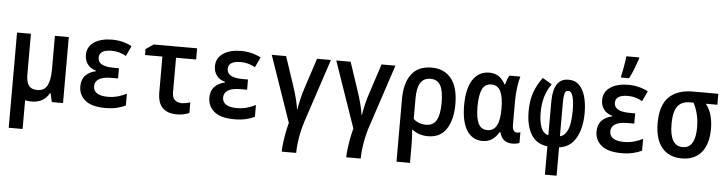

<svg xmlns="http://www.w3.org/2000/svg" viewBox="-55 -1057 5940 1571"><g transform="rotate(5 2915.0 -271.5)"><path d="M216 10Q188 10 164 4V240H50V-542H164V-210Q164 -146 185.5 -117Q207 -88 256 -88Q313 -88 337 -133.5Q361 -179 361 -266V-542H475V0H383L367 -71H361Q318 10 216 10Z M824 10Q710 10 657 -34.5Q604 -79 604 -148Q604 -205 635 -238Q666 -271 720 -283V-288Q674 -301 650.5 -333Q627 -365 627 -408Q627 -477 683.5 -514.5Q740 -552 830 -552Q917 -552 993 -513L954 -429Q925 -445 896.5 -453Q868 -461 835 -461Q733 -461 733 -396Q733 -324 862 -324H906V-240H854Q781 -240 748.5 -218.5Q716 -197 716 -160Q716 -121 747.5 -102Q779 -83 834 -83Q880 -83 919.5 -94.5Q959 -106 989 -122V-25Q957 -9 915.5 0.5Q874 10 824 10Z M1410 11Q1334 11 1293 -29Q1252 -69 1252 -159V-450H1109V-499L1172 -542H1529V-450H1364V-167Q1364 -120 1387 -102Q1410 -84 1441 -84Q1459 -84 1477 -87.5Q1495 -91 1512 -97V-9Q1495 -1 1468 5Q1441 11 1410 11Z M1884 10Q1770 10 1717 -34.5Q1664 -79 1664 -148Q1664 -205 1695 -238Q1726 -271 1780 -283V-288Q1734 -301 1710.5 -333Q1687 -365 1687 -408Q1687 -477 1743.5 -514.5Q1800 -552 1890 -552Q1977 -552 2053 -513L2014 -429Q1985 -445 1956.5 -453Q1928 -461 1895 -461Q1793 -461 1793 -396Q1793 -324 1922 -324H1966V-240H1914Q1841 -240 1808.5 -218.5Q1776 -197 1776 -160Q1776 -121 1807.5 -102Q1839 -83 1894 -83Q1940 -83 1979.5 -94.5Q2019 -106 2049 -122V-25Q2017 -9 1975.5 0.5Q1934 10 1884 10Z M2292 240Q2292 211 2297.5 168Q2303 125 2311.5 80Q2320 35 2330 1L2142 -542H2260L2337 -311Q2354 -262 2368 -208Q2382 -154 2387 -116H2390Q2395 -152 2407.5 -204.5Q2420 -257 2437 -307L2514 -542H2628L2455 -19Q2442 21 2432 66.5Q2422 112 2416.5 157.5Q2411 203 2411 240Z M2822 240Q2822 211 2827.5 168Q2833 125 2841.5 80Q2850 35 2860 1L2672 -542H2790L2867 -311Q2884 -262 2898 -208Q2912 -154 2917 -116H2920Q2925 -152 2937.5 -204.5Q2950 -257 2967 -307L3044 -542H3158L2985 -19Q2972 21 2962 66.5Q2952 112 2946.5 157.5Q2941 203 2941 240Z M3235 -275Q3235 -405 3289.5 -478.5Q3344 -552 3456 -552Q3558 -552 3616 -481Q3674 -410 3674 -270Q3674 -143 3624 -66.5Q3574 10 3473 10Q3397 10 3346 -31H3340Q3343 1 3344.5 34.5Q3346 68 3346 101V240H3235ZM3449 -82Q3507 -82 3534 -128Q3561 -174 3561 -272Q3561 -370 3535.5 -415Q3510 -460 3454 -460Q3399 -460 3372 -418.5Q3345 -377 3345 -290V-121Q3365 -102 3392 -92Q3419 -82 3449 -82Z M3920 10Q3838 10 3792 -61.5Q3746 -133 3746 -268Q3746 -407 3794.5 -479.5Q3843 -552 3929 -552Q3975 -552 4006.5 -530.5Q4038 -509 4060 -467H4065Q4070 -487 4077.5 -507.5Q4085 -528 4095 -542H4184Q4173 -506 4165.5 -450.5Q4158 -395 4158 -337V-147Q4158 -113 4168 -98Q4178 -83 4196 -83Q4210 -83 4224 -88V-1Q4218 3 4201.5 6.5Q4185 10 4165 10Q4126 10 4099.5 -9.5Q4073 -29 4061 -74H4054Q4032 -35 3999.5 -12.5Q3967 10 3920 10ZM3953 -82Q4053 -82 4053 -261V-269Q4053 -362 4029.5 -409.5Q4006 -457 3953 -457Q3902 -457 3879 -410Q3856 -363 3856 -267Q3856 -173 3879 -127.5Q3902 -82 3953 -82Z M4454 7Q4366 -2 4321 -73.5Q4276 -145 4276 -267Q4276 -348 4297.5 -414.5Q4319 -481 4368 -547L4445 -501Q4409 -451 4392 -392.5Q4375 -334 4375 -264Q4375 -191 4393 -142.5Q4411 -94 4454 -84V-359Q4454 -551 4579 -551Q4634 -551 4668 -516.5Q4702 -482 4718 -423.5Q4734 -365 4734 -293Q4734 -166 4687.5 -85Q4641 -4 4550 7V240H4454ZM4549 -84Q4588 -92 4611.5 -142.5Q4635 -193 4635 -304Q4635 -371 4623.5 -415.5Q4612 -460 4584 -460Q4562 -460 4555.5 -433.5Q4549 -407 4549 -361Z M5064 10Q4950 10 4897 -34.5Q4844 -79 4844 -148Q4844 -205 4875 -238Q4906 -271 4960 -283V-288Q4914 -301 4890.5 -333Q4867 -365 4867 -408Q4867 -477 4923.5 -514.5Q4980 -552 5070 -552Q5157 -552 5233 -513L5194 -429Q5165 -445 5136.5 -453Q5108 -461 5075 -461Q4973 -461 4973 -396Q4973 -324 5102 -324H5146V-240H5094Q5021 -240 4988.5 -218.5Q4956 -197 4956 -160Q4956 -121 4987.5 -102Q5019 -83 5074 -83Q5120 -83 5159.5 -94.5Q5199 -106 5229 -122V-25Q5197 -9 5155.5 0.5Q5114 10 5064 10ZM5005 -618Q5010 -635 5016 -667.5Q5022 -700 5027 -733Q5032 -766 5034 -783H5139V-773Q5127 -737 5109.5 -691Q5092 -645 5071 -606H5005Z M5558 10Q5451 10 5393.5 -60.5Q5336 -131 5336 -261Q5336 -408 5405 -475.5Q5474 -543 5601 -543H5810V-453H5715Q5746 -415 5760.5 -363.5Q5775 -312 5775 -254Q5775 -125 5718 -57.5Q5661 10 5558 10ZM5556 -83Q5610 -83 5635.5 -127Q5661 -171 5661 -254Q5661 -364 5614 -453H5586Q5515 -453 5482.5 -408Q5450 -363 5450 -263Q5450 -83 5556 -83Z"/></g></svg>

Font: Noto Sans Mono Condensed SemiBold
Style: Regular
Weight: 600
Width: 3
Designer: Monotype Design Team
Foundry: Monotype Imaging Inc.
Version: Version 2.014